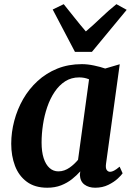

<svg xmlns="http://www.w3.org/2000/svg" viewBox="-20 -868 620 898"><path d="M476 -103Q473 -82 479 -73.2Q485 -64.5 495 -64.5Q503 -64.5 513.2 -69.8Q523.5 -75 539.5 -88.5L553.5 -57.5Q548.5 -49.5 531.2 -33.2Q514 -17 486.8 -3.5Q459.5 10 425 10Q395 10 375 -4.8Q355 -19.5 353.5 -50.5L355.5 -66.5Q339 -48 316.8 -30.2Q294.5 -12.5 265.8 -1.2Q237 10 201 10Q143 10 105.5 -17.8Q68 -45.5 50.2 -92.2Q32.5 -139 32.5 -195.5Q32.5 -249.5 46.8 -303.2Q61 -357 88.2 -404.5Q115.5 -452 155.8 -489Q196 -526 248 -547Q300 -568 363 -568Q389.5 -568 420.2 -561.5Q451 -555 472 -547.5L540 -567.5ZM396.5 -497Q386 -501.5 374.2 -503.8Q362.5 -506 350.5 -506Q313.5 -506 285 -487.8Q256.5 -469.5 235.5 -438.2Q214.5 -407 201 -367.5Q187.5 -328 181 -285Q174.5 -242 174.5 -201Q174.5 -158.5 184.2 -128.2Q194 -98 211.8 -82.2Q229.5 -66.5 253 -66.5Q267.5 -66.5 280.8 -71.2Q294 -76 305.5 -84Q317 -92 327 -101.5Q337 -111 345 -120.5ZM330.5 -625.5 226.5 -823.5 278 -848.5Q303 -817.5 328.8 -785Q354.5 -752.5 381.5 -721Q418.5 -752.5 452.2 -785Q486 -817.5 524.5 -848.5L572.5 -822L410 -625.5Z"/></svg>

Font: Merriweather Light 18pt
Style: Bold Italic
Weight: 700
Italic angle: -7.8°
Version: Version 2.101